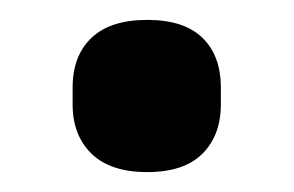

<svg xmlns="http://www.w3.org/2000/svg" viewBox="-20 -162 296 193"><path d="M128 11Q91 11 72 -7.5Q53 -26 53 -57V-74Q53 -106 72 -124Q91 -142 128 -142Q165 -142 183.5 -124Q202 -106 202 -74V-57Q202 -26 183.5 -7.5Q165 11 128 11Z"/></svg>

Font: Sofia Sans Semi Condensed
Style: Bold
Weight: 700
Designer: Botio Nikoltchev, Ani Petrova
Foundry: lettersoup
Version: Version 4.100; ttfautohint (v1.8.4.7-5d5b)